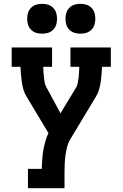

<svg xmlns="http://www.w3.org/2000/svg" viewBox="-20 -778 640 1003"><path d="M126 205V104H198Q199 80 200.5 56Q202 32 206 8.5Q210 -15 216.5 -38Q223 -61 233 -83L119 -273Q108 -290 102.5 -309.5Q97 -329 94 -349Q91 -369 89.5 -389Q88 -409 87 -429H41V-530H252V-429H206Q206 -416 207 -402.5Q208 -389 209.5 -375.5Q211 -362 213 -348.5Q215 -335 222 -323L296 -186L380 -325Q384 -333 385.5 -341.5Q387 -350 388.5 -359Q390 -368 391 -376.5Q392 -385 392.5 -393.5Q393 -402 393.5 -411Q394 -420 394 -429H348V-530H559V-429H513Q512 -409 510.5 -389Q509 -369 506 -349Q503 -329 497.5 -309.5Q492 -290 481 -273L348 -52Q336 -33 330.5 -10.5Q325 12 322 34Q319 56 318 78.5Q317 101 317 124V205ZM400 -602Q384 -602 369 -606.5Q354 -611 342.5 -622.5Q331 -634 326.5 -649Q322 -664 322 -680Q322 -696 326.5 -711Q331 -726 342.5 -737.5Q354 -749 369 -753.5Q384 -758 400 -758Q416 -758 431 -753.5Q446 -749 457.5 -737.5Q469 -726 473.5 -711Q478 -696 478 -680Q478 -664 473.5 -649Q469 -634 457.5 -622.5Q446 -611 431 -606.5Q416 -602 400 -602ZM200 -602Q184 -602 169 -606.5Q154 -611 142.5 -622.5Q131 -634 126.5 -649Q122 -664 122 -680Q122 -696 126.5 -711Q131 -726 142.5 -737.5Q154 -749 169 -753.5Q184 -758 200 -758Q216 -758 231 -753.5Q246 -749 257.5 -737.5Q269 -726 273.5 -711Q278 -696 278 -680Q278 -664 273.5 -649Q269 -634 257.5 -622.5Q246 -611 231 -606.5Q216 -602 200 -602Z"/></svg>

Font: Iosevka Curly Slab Extended
Style: Bold
Weight: 700
Width: 7
Monospace: yes
Designer: Belleve Invis
Foundry: Belleve Invis
Version: Version 11.1.0; ttfautohint (v1.8.3)